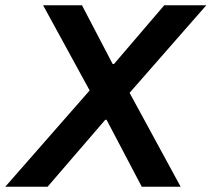

<svg xmlns="http://www.w3.org/2000/svg" viewBox="-54 -706 800 726"><path d="M-34 0 285 -364 109 -686H256L372 -464H377L567 -686H726L436 -355L629 0H482L349 -253H344L126 0Z"/></svg>

Font: Archivo Variable SemiBold
Style: Italic
Weight: 600
Italic angle: -10°
Designer: Hector Gatti
Foundry: Omnibus-Type
Version: Version 2.001